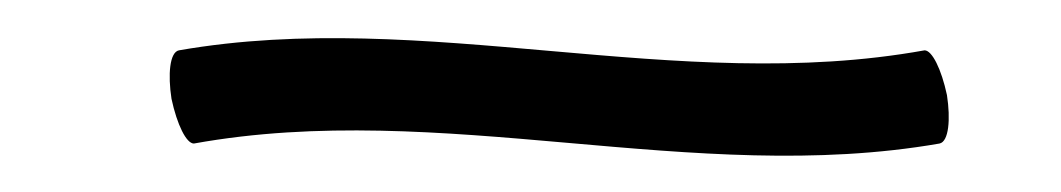

<svg xmlns="http://www.w3.org/2000/svg" viewBox="-20 -52 569 103"><path d="M84 25C217 1 352 48 484 25C489 24 490 12 488 -1C485 -15 480 -25 476 -25C343 -1 208 -48 76 -25C71 -24 70 -12 72 1C75 15 80 25 84 25Z"/></svg>

Font: Nupuram Thin Italic
Style: Regular
Weight: 100
Designer: Santhosh Thottingal (santhosh.thottingal@gmail.com)
Foundry: SMC
Version: Version 1.000